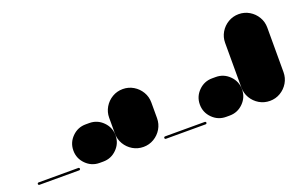

<svg xmlns="http://www.w3.org/2000/svg" viewBox="-56 -554 1161 749"><g transform="rotate(-20 525.0 -180.0)"><path d="M5 -10Q3 -10 1.5 -8.5Q0 -7 0 -5Q0 -3 1.5 -1.5Q3 0 5 0H170Q172 0 173.5 -1.5Q175 -3 175 -5Q175 -7 173.5 -8.5Q172 -10 170 -10Z M255 -160Q222 -160 198.5 -136.5Q175 -113 175 -80Q175 -47 198.5 -23.5Q222 0 255 0H270Q303 0 326.5 -23.5Q350 -47 350 -80Q350 -113 326.5 -136.5Q303 -160 270 -160Z M350 -87.7H525V-152.7H350ZM437.7 -175Q413.7 -175 393.7 -163.2Q373.7 -151.3 361.8 -131.3Q350 -111.3 350 -87.7Q350 -63.7 361.8 -43.7Q373.7 -23.7 393.7 -11.8Q413.7 0 437.7 0Q461.3 0 481.3 -11.8Q501.3 -23.7 513.2 -43.7Q525 -63.7 525 -87.7Q525 -111.3 513.2 -131.3Q501.3 -151.3 481.3 -163.2Q461.3 -175 437.7 -175ZM437.7 -240Q413.7 -240 393.7 -228.2Q373.7 -216.3 361.8 -196.3Q350 -176.3 350 -152.7Q350 -128.7 361.8 -108.7Q373.7 -88.7 393.7 -76.8Q413.7 -65 437.7 -65Q461.3 -65 481.3 -76.8Q501.3 -88.7 513.2 -108.7Q525 -128.7 525 -152.7Q525 -176.3 513.2 -196.3Q501.3 -216.3 481.3 -228.2Q461.3 -240 437.7 -240Z M530 -10Q528 -10 526.5 -8.5Q525 -7 525 -5Q525 -3 526.5 -1.5Q528 0 530 0H695Q697 0 698.5 -1.5Q700 -3 700 -5Q700 -7 698.5 -8.5Q697 -10 695 -10Z M780 -160Q747 -160 723.5 -136.5Q700 -113 700 -80Q700 -47 723.5 -23.5Q747 0 780 0H795Q828 0 851.5 -23.5Q875 -47 875 -80Q875 -113 851.5 -136.5Q828 -160 795 -160Z M875 -87.7H1050V-272.7H875ZM962.7 -175Q938.7 -175 918.7 -163.2Q898.7 -151.3 886.8 -131.3Q875 -111.3 875 -87.7Q875 -63.7 886.8 -43.7Q898.7 -23.7 918.7 -11.8Q938.7 0 962.7 0Q986.3 0 1006.3 -11.8Q1026.3 -23.7 1038.2 -43.7Q1050 -63.7 1050 -87.7Q1050 -111.3 1038.2 -131.3Q1026.3 -151.3 1006.3 -163.2Q986.3 -175 962.7 -175ZM962.7 -360Q938.7 -360 918.7 -348.2Q898.7 -336.3 886.8 -316.3Q875 -296.3 875 -272.7Q875 -248.7 886.8 -228.7Q898.7 -208.7 918.7 -196.8Q938.7 -185 962.7 -185Q986.3 -185 1006.3 -196.8Q1026.3 -208.7 1038.2 -228.7Q1050 -248.7 1050 -272.7Q1050 -296.3 1038.2 -316.3Q1026.3 -336.3 1006.3 -348.2Q986.3 -360 962.7 -360Z"/></g></svg>

Font: Wavefont Thin
Style: Regular
Weight: 100
Monospace: yes
Version: Version 3.005;gftools[0.9.33]